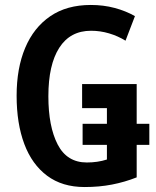

<svg xmlns="http://www.w3.org/2000/svg" viewBox="-20 -744 629 774"><path d="M321 10Q231 10 170 -35.5Q109 -81 78 -163.5Q47 -246 47 -358Q47 -469 81.5 -551Q116 -633 182.5 -678.5Q249 -724 346 -724Q397 -724 442 -712Q487 -700 524 -679L486 -580Q455 -599 419.5 -609.5Q384 -620 347 -620Q263 -620 219 -551.5Q175 -483 175 -356Q175 -234 212.5 -161.5Q250 -89 330 -89Q374 -89 411 -101V-160H313V-245H411V-308H311V-405H531V-245H582V-160H531V-29Q483 -10 431.5 0Q380 10 321 10Z"/></svg>

Font: Avrile Sans Condensed SemiBold
Style: Regular
Weight: 600
Width: 3
Designer: Monotype Design Team
Foundry: Monotype Imaging Inc.
Version: Version 2.001;September 10, 2019;FontCreator 11.5.0.2425 64-